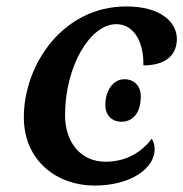

<svg xmlns="http://www.w3.org/2000/svg" viewBox="-20 -566 569 596"><path d="M273 10C390 10 460 -46 460 -102C460 -115 457 -127 451 -135C421 -96 375 -64 307 -64C234 -64 182 -120 182 -209C182 -359 259 -491 341 -491C400 -491 427 -428 425 -363C499 -363 529 -399 529 -445C529 -498 478 -546 372 -546C174 -546 54 -364 54 -202C54 -66 158 10 273 10ZM357 -188C385 -188 417 -207 417 -267C417 -300 396 -320 366 -320C332 -320 307 -286 307 -240C307 -206 330 -188 357 -188Z"/></svg>

Font: Noto Serif Semi
Style: Italic
Weight: 600
Italic angle: -12°
Designer: Monotype Design Team
Foundry: Monotype Imaging Inc.
Version: Version 1.901